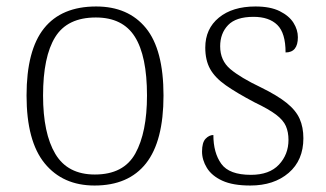

<svg xmlns="http://www.w3.org/2000/svg" viewBox="-20 -563 1006 593"><path d="M272 10Q174 10 118 -58.5Q62 -127 62 -268Q62 -408 116 -475.5Q170 -543 277 -543Q376 -543 430.5 -476.5Q485 -410 485 -268Q485 -127 431 -58.5Q377 10 272 10ZM273 -24Q362 -24 398 -89Q434 -154 434 -268Q434 -390 396.5 -449.5Q359 -509 276 -509Q188 -509 150.5 -448.5Q113 -388 113 -268Q113 -151 151 -87.5Q189 -24 273 -24Z M753 10Q699 10 666.5 -5Q634 -20 619 -44.5Q604 -69 604 -95Q604 -123 615 -134.5Q626 -146 639 -146Q639 -91 663.5 -57Q688 -23 755 -23Q812 -23 841.5 -54.5Q871 -86 871 -131Q871 -155 863 -173.5Q855 -192 832.5 -209Q810 -226 766 -247Q711 -276 677.5 -299.5Q644 -323 629 -350Q614 -377 614 -416Q614 -474 656 -508.5Q698 -543 769 -543Q815 -543 844 -528.5Q873 -514 886.5 -492.5Q900 -471 900 -448Q900 -401 862 -401Q862 -461 836.5 -486Q811 -511 763 -511Q709 -511 684.5 -485.5Q660 -460 660 -420Q660 -376 691.5 -349.5Q723 -323 786 -293Q837 -268 865.5 -245Q894 -222 905.5 -196Q917 -170 917 -136Q917 -68 871.5 -29Q826 10 753 10Z"/></svg>

Font: Noto Serif Tibetan ExtraLight
Style: Regular
Weight: 200
Designer: Monotype Design Team
Foundry: Monotype Imaging Inc.
Version: Version 2.103; ttfautohint (v1.8.4.7-5d5b)